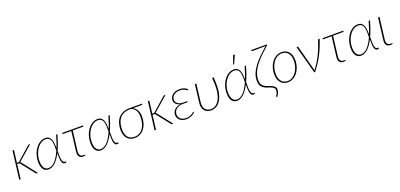

<svg xmlns="http://www.w3.org/2000/svg" viewBox="21 -1866 6612 3174"><g transform="rotate(-20 3326.5 -279.0)"><path d="M132 -493 105 -274.5H124.5Q129 -274.5 135.2 -275.5Q141.5 -276.5 150 -284.5L375.5 -483Q380 -488 384.8 -490.5Q389.5 -493 396.5 -493H418L174 -279.5Q170 -275.5 166 -272.8Q162 -270 158 -268Q164.5 -265 168.8 -260.8Q173 -256.5 177 -251.5L374.5 0H354Q348.5 0 345 -1.5Q341.5 -3 337.5 -8L154 -241.5Q147 -250 140.5 -253Q134 -256 120 -256H102.5L71 0H45.5L107 -493Z M569.5 -15Q602 -15 632 -32.2Q662 -49.5 689.2 -79.5Q716.5 -109.5 740.5 -150.2Q764.5 -191 785.5 -238Q786 -268 786.2 -297.8Q786.5 -327.5 784.2 -354.2Q782 -381 776.2 -404Q770.5 -427 758.8 -444Q747 -461 728.8 -470.5Q710.5 -480 683.5 -480Q653.5 -480 625.8 -468Q598 -456 573.5 -434.8Q549 -413.5 529.2 -384.8Q509.5 -356 495 -322Q480.5 -288 472.8 -250.2Q465 -212.5 465 -174Q465 -95 492.8 -55Q520.5 -15 569.5 -15ZM897.5 -493Q878 -423 855.2 -358.2Q832.5 -293.5 806 -236Q806 -194.5 805.8 -155.8Q805.5 -117 810 -87Q814.5 -57 826 -39Q837.5 -21 861 -21H878L875.5 -8Q874.5 -4 869 -1Q863.5 2 852 2Q828.5 2 815.2 -13.8Q802 -29.5 795.8 -56.8Q789.5 -84 788.2 -120Q787 -156 787 -196.5Q763.5 -151 737.8 -113.8Q712 -76.5 683.8 -49.8Q655.5 -23 624.8 -8.5Q594 6 561 6Q503.5 6 471.2 -38.5Q439 -83 439 -171Q439 -212.5 447.8 -253.2Q456.5 -294 472 -330.5Q487.5 -367 509.8 -398.2Q532 -429.5 559 -452.2Q586 -475 617 -488Q648 -501 682 -501Q723 -501 747 -482.8Q771 -464.5 783.5 -434Q796 -403.5 799.8 -364.2Q803.5 -325 804.5 -282.5Q820 -321.5 833.2 -361.8Q846.5 -402 858 -442Q863 -459.5 866.2 -469.5Q869.5 -479.5 872 -484.8Q874.5 -490 876.8 -491.5Q879 -493 882 -493Z M1344 -473.5Q1343 -469 1340 -466Q1337 -463 1331.5 -463H1155.5L1113 -116Q1107.5 -68 1124 -43Q1140.5 -18 1183 -18H1212.5L1211 -9Q1210.5 -4 1202.8 -1Q1195 2 1173.5 2Q1124 2 1102.2 -28.2Q1080.5 -58.5 1087.5 -115.5L1130 -463H975.5L977 -474.5Q978 -484 988.5 -484H1345Z M1488.5 -15Q1521 -15 1551 -32.2Q1581 -49.5 1608.2 -79.5Q1635.5 -109.5 1659.5 -150.2Q1683.5 -191 1704.5 -238Q1705 -268 1705.2 -297.8Q1705.5 -327.5 1703.2 -354.2Q1701 -381 1695.2 -404Q1689.5 -427 1677.8 -444Q1666 -461 1647.8 -470.5Q1629.5 -480 1602.5 -480Q1572.5 -480 1544.8 -468Q1517 -456 1492.5 -434.8Q1468 -413.5 1448.2 -384.8Q1428.5 -356 1414 -322Q1399.5 -288 1391.8 -250.2Q1384 -212.5 1384 -174Q1384 -95 1411.8 -55Q1439.5 -15 1488.5 -15ZM1816.5 -493Q1797 -423 1774.2 -358.2Q1751.5 -293.5 1725 -236Q1725 -194.5 1724.8 -155.8Q1724.5 -117 1729 -87Q1733.5 -57 1745 -39Q1756.5 -21 1780 -21H1797L1794.5 -8Q1793.5 -4 1788 -1Q1782.5 2 1771 2Q1747.5 2 1734.2 -13.8Q1721 -29.5 1714.8 -56.8Q1708.5 -84 1707.2 -120Q1706 -156 1706 -196.5Q1682.5 -151 1656.8 -113.8Q1631 -76.5 1602.8 -49.8Q1574.5 -23 1543.8 -8.5Q1513 6 1480 6Q1422.5 6 1390.2 -38.5Q1358 -83 1358 -171Q1358 -212.5 1366.8 -253.2Q1375.5 -294 1391 -330.5Q1406.5 -367 1428.8 -398.2Q1451 -429.5 1478 -452.2Q1505 -475 1536 -488Q1567 -501 1601 -501Q1642 -501 1666 -482.8Q1690 -464.5 1702.5 -434Q1715 -403.5 1718.8 -364.2Q1722.5 -325 1723.5 -282.5Q1739 -321.5 1752.2 -361.8Q1765.5 -402 1777 -442Q1782 -459.5 1785.2 -469.5Q1788.5 -479.5 1791 -484.8Q1793.5 -490 1795.8 -491.5Q1798 -493 1801 -493Z M2160.5 -468Q2099.5 -468 2055.2 -447.8Q2011 -427.5 1982.2 -391.8Q1953.5 -356 1939.8 -306.8Q1926 -257.5 1926 -200Q1926 -156.5 1936.2 -122Q1946.5 -87.5 1966 -63.5Q1985.5 -39.5 2013.8 -27Q2042 -14.5 2078.5 -14.5Q2128 -14.5 2166.5 -35Q2205 -55.5 2231.2 -92.2Q2257.5 -129 2271.2 -180.5Q2285 -232 2285 -293.5Q2285 -328 2277.8 -357.8Q2270.5 -387.5 2256.2 -410.5Q2242 -433.5 2221 -448.5Q2200 -463.5 2172 -468ZM2384 -488.5 2383 -480Q2382 -475 2378.8 -471.5Q2375.5 -468 2367.5 -468H2216.5Q2239.5 -457.5 2257.2 -439.8Q2275 -422 2287 -398.8Q2299 -375.5 2305 -347.8Q2311 -320 2311 -289Q2311 -225.5 2294.8 -171.5Q2278.5 -117.5 2248 -78Q2217.5 -38.5 2174 -16.2Q2130.5 6 2076 6Q2035.5 6 2002.8 -8.2Q1970 -22.5 1947.2 -49Q1924.5 -75.5 1912.2 -114Q1900 -152.5 1900 -201Q1900 -264 1916.8 -316.8Q1933.5 -369.5 1966.8 -407.8Q2000 -446 2049 -467.2Q2098 -488.5 2162.5 -488.5Z M2513.5 -493 2486.5 -274.5H2506Q2510.5 -274.5 2516.8 -275.5Q2523 -276.5 2531.5 -284.5L2757 -483Q2761.5 -488 2766.2 -490.5Q2771 -493 2778 -493H2799.5L2555.5 -279.5Q2551.5 -275.5 2547.5 -272.8Q2543.5 -270 2539.5 -268Q2546 -265 2550.2 -260.8Q2554.5 -256.5 2558.5 -251.5L2756 0H2735.5Q2730 0 2726.5 -1.5Q2723 -3 2719 -8L2535.5 -241.5Q2528.5 -250 2522 -253Q2515.5 -256 2501.5 -256H2484L2452.5 0H2427L2488.5 -493Z M3143 -60.5Q3132.5 -48 3116.2 -36Q3100 -24 3079.8 -14.8Q3059.5 -5.5 3035.8 0.2Q3012 6 2986 6Q2951.5 6 2923 -3.8Q2894.5 -13.5 2874.2 -30.5Q2854 -47.5 2842.8 -71Q2831.5 -94.5 2831.5 -122Q2831.5 -147.5 2840.5 -170.8Q2849.5 -194 2867.5 -212.8Q2885.5 -231.5 2913 -244.8Q2940.5 -258 2977.5 -263Q2948.5 -268 2928.8 -279.2Q2909 -290.5 2897 -304.8Q2885 -319 2879.8 -335.5Q2874.5 -352 2874.5 -367.5Q2874.5 -392 2885.5 -416Q2896.5 -440 2918.2 -459Q2940 -478 2972.5 -489.5Q3005 -501 3048 -501Q3094.5 -501 3127.5 -486.5Q3160.5 -472 3182 -448.5L3175.5 -440Q3172 -436 3168 -436Q3164.5 -436 3156.8 -443Q3149 -450 3135 -458.2Q3121 -466.5 3099.5 -473.5Q3078 -480.5 3046.5 -480.5Q3009 -480.5 2981.2 -470.8Q2953.5 -461 2935.2 -445Q2917 -429 2907.8 -408.5Q2898.5 -388 2898.5 -367Q2898.5 -347 2907.2 -329.8Q2916 -312.5 2932.5 -299.8Q2949 -287 2972.5 -279.5Q2996 -272 3026 -272H3100.5L3098 -253H3023.5Q2984 -253 2953.2 -243.5Q2922.5 -234 2901.2 -217Q2880 -200 2868.8 -176.2Q2857.5 -152.5 2857.5 -124.5Q2857.5 -100 2866.8 -79.8Q2876 -59.5 2893.2 -44.8Q2910.5 -30 2935 -22Q2959.5 -14 2989.5 -14Q3025.5 -14 3050.8 -23Q3076 -32 3092.8 -42.5Q3109.5 -53 3118.8 -62Q3128 -71 3132 -71Q3135 -71 3137.5 -67.5Z M3644 -493Q3645 -476.5 3646.2 -458.2Q3647.5 -440 3648.2 -422.2Q3649 -404.5 3649.5 -387.8Q3650 -371 3650 -357.5Q3650 -259 3630.8 -189.8Q3611.5 -120.5 3580 -76.5Q3548.5 -32.5 3507.8 -12.2Q3467 8 3424.5 8Q3385.5 8 3355.5 -4.5Q3325.5 -17 3306 -41Q3286.5 -65 3278.8 -99.5Q3271 -134 3276.5 -177.5L3315 -493H3340.5L3302 -177.5Q3297 -138.5 3303.8 -108Q3310.5 -77.5 3327 -56.5Q3343.5 -35.5 3369.2 -24.2Q3395 -13 3428 -13Q3450.5 -13 3473.5 -20.5Q3496.5 -28 3518.2 -44.2Q3540 -60.5 3559.2 -86.8Q3578.5 -113 3592.8 -150.2Q3607 -187.5 3615.2 -236.8Q3623.5 -286 3623.5 -349Q3623.5 -362 3623 -379Q3622.5 -396 3621.8 -414.2Q3621 -432.5 3620 -450Q3619 -467.5 3618 -482Q3617.5 -487.5 3620.8 -490.2Q3624 -493 3627 -493Z M3886 -15Q3918.5 -15 3948.5 -32.2Q3978.5 -49.5 4005.8 -79.5Q4033 -109.5 4057 -150.2Q4081 -191 4102 -238Q4102.5 -268 4102.8 -297.8Q4103 -327.5 4100.8 -354.2Q4098.5 -381 4092.8 -404Q4087 -427 4075.2 -444Q4063.5 -461 4045.2 -470.5Q4027 -480 4000 -480Q3970 -480 3942.2 -468Q3914.5 -456 3890 -434.8Q3865.5 -413.5 3845.8 -384.8Q3826 -356 3811.5 -322Q3797 -288 3789.2 -250.2Q3781.5 -212.5 3781.5 -174Q3781.5 -95 3809.2 -55Q3837 -15 3886 -15ZM4214 -493Q4194.5 -423 4171.8 -358.2Q4149 -293.5 4122.5 -236Q4122.5 -194.5 4122.2 -155.8Q4122 -117 4126.5 -87Q4131 -57 4142.5 -39Q4154 -21 4177.5 -21H4194.5L4192 -8Q4191 -4 4185.5 -1Q4180 2 4168.5 2Q4145 2 4131.8 -13.8Q4118.5 -29.5 4112.2 -56.8Q4106 -84 4104.8 -120Q4103.5 -156 4103.5 -196.5Q4080 -151 4054.2 -113.8Q4028.5 -76.5 4000.2 -49.8Q3972 -23 3941.2 -8.5Q3910.5 6 3877.5 6Q3820 6 3787.8 -38.5Q3755.5 -83 3755.5 -171Q3755.5 -212.5 3764.2 -253.2Q3773 -294 3788.5 -330.5Q3804 -367 3826.2 -398.2Q3848.5 -429.5 3875.5 -452.2Q3902.5 -475 3933.5 -488Q3964.5 -501 3998.5 -501Q4039.5 -501 4063.5 -482.8Q4087.5 -464.5 4100 -434Q4112.5 -403.5 4116.2 -364.2Q4120 -325 4121 -282.5Q4136.5 -321.5 4149.8 -361.8Q4163 -402 4174.5 -442Q4179.5 -459.5 4182.8 -469.5Q4186 -479.5 4188.5 -484.8Q4191 -490 4193.2 -491.5Q4195.5 -493 4198.5 -493ZM4018.5 -578.5 4075 -729.5H4091.5Q4097 -729.5 4099 -724.5Q4101 -719.5 4097.5 -712.5L4036 -578.5Z M4655 -693.5Q4655 -691.5 4654 -689.2Q4653 -687 4648.8 -682Q4644.5 -677 4635.8 -668.8Q4627 -660.5 4612 -646.5Q4577.5 -615.5 4542.5 -582.8Q4507.5 -550 4475 -514.8Q4442.5 -479.5 4414.5 -442Q4386.5 -404.5 4365.5 -364.8Q4344.5 -325 4332.5 -282.8Q4320.5 -240.5 4320.5 -196Q4320.5 -161 4330.2 -136.2Q4340 -111.5 4356.8 -94.2Q4373.5 -77 4396.8 -65.8Q4420 -54.5 4447 -46Q4486 -34.5 4509.8 -21.8Q4533.5 -9 4546.8 3.8Q4560 16.5 4564.5 29.2Q4569 42 4569 53.5Q4569 71 4565.2 86.5Q4561.5 102 4555.2 116.2Q4549 130.5 4540.8 144.2Q4532.5 158 4523 172L4504.5 162.5Q4512 151.5 4519 139.5Q4526 127.5 4531.5 115Q4537 102.5 4540.5 88.8Q4544 75 4544 60Q4544 50 4540.2 39.2Q4536.5 28.5 4525.2 18Q4514 7.5 4493.2 -3Q4472.5 -13.5 4439 -23.5Q4406.5 -33 4380 -46.5Q4353.5 -60 4334.5 -79.5Q4315.5 -99 4305.2 -126.2Q4295 -153.5 4295 -191Q4295 -260 4320.5 -322Q4346 -384 4390.8 -443.5Q4435.5 -503 4496.5 -562.2Q4557.5 -621.5 4628 -685.5Q4586.5 -683.5 4537 -682.5Q4487.5 -681.5 4436 -681.5H4391Q4386.5 -681.5 4384 -684Q4381.5 -686.5 4382.5 -690L4384 -703H4654.5Z M4775.5 -15Q4822.5 -15 4861.2 -39.2Q4900 -63.5 4927.5 -103.5Q4955 -143.5 4970.2 -194.8Q4985.5 -246 4985.5 -300Q4985.5 -342 4975.2 -375.2Q4965 -408.5 4945.8 -431.5Q4926.5 -454.5 4899 -466.8Q4871.5 -479 4837.5 -479Q4806 -479 4778.2 -468Q4750.5 -457 4727.2 -437.8Q4704 -418.5 4685.5 -391.8Q4667 -365 4654 -333.5Q4641 -302 4634.2 -266.8Q4627.5 -231.5 4627.5 -195Q4627.5 -153 4637.8 -119.5Q4648 -86 4667 -62.8Q4686 -39.5 4713.5 -27.2Q4741 -15 4775.5 -15ZM4773 6Q4733.5 6 4701.8 -8Q4670 -22 4647.8 -48Q4625.5 -74 4613.5 -111.2Q4601.5 -148.5 4601.5 -195Q4601.5 -234 4609.2 -272Q4617 -310 4631.5 -343.8Q4646 -377.5 4667 -406.2Q4688 -435 4714.5 -455.8Q4741 -476.5 4772.5 -488.2Q4804 -500 4840 -500Q4879.5 -500 4911.2 -486Q4943 -472 4965.2 -446Q4987.5 -420 4999.5 -383Q5011.5 -346 5011.5 -300Q5011.5 -261 5003.8 -223.2Q4996 -185.5 4981.5 -151.5Q4967 -117.5 4946 -88.5Q4925 -59.5 4898.5 -38.5Q4872 -17.5 4840.2 -5.8Q4808.5 6 4773 6Z M5510.5 -493Q5483 -411.5 5455.2 -345Q5427.5 -278.5 5396.5 -220.2Q5365.5 -162 5330 -108.5Q5294.5 -55 5252 0H5236.5L5102.5 -493H5121Q5125.5 -493 5128 -490.5Q5130.5 -488 5131.5 -484L5245.5 -56.5Q5247.5 -49.5 5248.8 -42.8Q5250 -36 5251 -29Q5286.5 -76 5317.8 -125.2Q5349 -174.5 5376.8 -229.2Q5404.5 -284 5429.5 -346Q5454.5 -408 5478 -480Q5480.5 -487.5 5484 -490.2Q5487.5 -493 5491.5 -493Z M5923.5 -473.5Q5922.5 -469 5919.5 -466Q5916.5 -463 5911 -463H5735L5692.5 -116Q5687 -68 5703.5 -43Q5720 -18 5762.5 -18H5792L5790.5 -9Q5790 -4 5782.2 -1Q5774.5 2 5753 2Q5703.5 2 5681.8 -28.2Q5660 -58.5 5667 -115.5L5709.5 -463H5555L5556.5 -474.5Q5557.5 -484 5568 -484H5924.5Z M6068 -15Q6100.5 -15 6130.5 -32.2Q6160.5 -49.5 6187.8 -79.5Q6215 -109.5 6239 -150.2Q6263 -191 6284 -238Q6284.5 -268 6284.8 -297.8Q6285 -327.5 6282.8 -354.2Q6280.5 -381 6274.8 -404Q6269 -427 6257.2 -444Q6245.5 -461 6227.2 -470.5Q6209 -480 6182 -480Q6152 -480 6124.2 -468Q6096.5 -456 6072 -434.8Q6047.5 -413.5 6027.8 -384.8Q6008 -356 5993.5 -322Q5979 -288 5971.2 -250.2Q5963.5 -212.5 5963.5 -174Q5963.5 -95 5991.2 -55Q6019 -15 6068 -15ZM6396 -493Q6376.5 -423 6353.8 -358.2Q6331 -293.5 6304.5 -236Q6304.5 -194.5 6304.2 -155.8Q6304 -117 6308.5 -87Q6313 -57 6324.5 -39Q6336 -21 6359.5 -21H6376.5L6374 -8Q6373 -4 6367.5 -1Q6362 2 6350.5 2Q6327 2 6313.8 -13.8Q6300.5 -29.5 6294.2 -56.8Q6288 -84 6286.8 -120Q6285.5 -156 6285.5 -196.5Q6262 -151 6236.2 -113.8Q6210.5 -76.5 6182.2 -49.8Q6154 -23 6123.2 -8.5Q6092.5 6 6059.5 6Q6002 6 5969.8 -38.5Q5937.5 -83 5937.5 -171Q5937.5 -212.5 5946.2 -253.2Q5955 -294 5970.5 -330.5Q5986 -367 6008.2 -398.2Q6030.5 -429.5 6057.5 -452.2Q6084.5 -475 6115.5 -488Q6146.5 -501 6180.5 -501Q6221.5 -501 6245.5 -482.8Q6269.5 -464.5 6282 -434Q6294.5 -403.5 6298.2 -364.2Q6302 -325 6303 -282.5Q6318.5 -321.5 6331.8 -361.8Q6345 -402 6356.5 -442Q6361.5 -459.5 6364.8 -469.5Q6368 -479.5 6370.5 -484.8Q6373 -490 6375.2 -491.5Q6377.5 -493 6380.5 -493Z M6537 -493H6563L6516 -111.5Q6510 -63.5 6526.8 -38.5Q6543.5 -13.5 6586 -13.5H6615L6614 -4.5Q6613.5 0.5 6605.8 3.5Q6598 6.5 6576.5 6.5Q6527 6.5 6505.2 -23.8Q6483.5 -54 6490.5 -111Z"/></g></svg>

Font: Lato ExtraLight
Style: Italic
Weight: 275
Italic angle: -7°
Designer: Lukasz Dziedzic with Adam Twardoch and Botio Nikoltchev
Foundry: tyPoland Lukasz Dziedzic
Version: Version 2.015; 2015-08-06; http://www.latofonts.com/